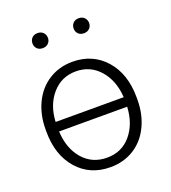

<svg xmlns="http://www.w3.org/2000/svg" viewBox="-135 -828 835 938"><g transform="rotate(-20 282.5 -359.0)"><path d="M43.5 -272Q43.5 -348.1 73 -409.2Q102.5 -470.2 156.5 -504.2Q210.4 -538.1 278.8 -538.1Q383.8 -538.1 449.5 -463.9Q515.1 -389.6 515.1 -267.6V-255.9Q515.1 -179.7 485.4 -118.2Q455.6 -56.6 401.9 -23.4Q348.1 9.8 279.8 9.8Q173.8 9.8 108.6 -64.5Q43.5 -138.7 43.5 -260.3ZM456.1 -240.2H102.1Q106.4 -150.9 154.5 -95.2Q202.6 -39.6 279.8 -39.6Q356.9 -39.6 404.3 -96.2Q451.7 -152.8 456.1 -240.2ZM278.8 -488.3Q203.6 -488.3 155 -432.4Q106.4 -376.5 102.1 -289.6H456.1Q450.7 -377.4 402.1 -432.9Q353.5 -488.3 278.8 -488.3ZM127 -688.5Q127 -705.1 137.7 -716.6Q148.4 -728 167 -728Q185.5 -728 196.5 -716.6Q207.5 -705.1 207.5 -688.5Q207.5 -672.4 196.5 -661.1Q185.5 -649.9 167 -649.9Q148.4 -649.9 137.7 -661.1Q127 -672.4 127 -688.5ZM340.8 -688Q340.8 -704.6 351.6 -716.1Q362.3 -727.5 380.9 -727.5Q399.4 -727.5 410.4 -716.1Q421.4 -704.6 421.4 -688Q421.4 -671.9 410.4 -660.6Q399.4 -649.4 380.9 -649.4Q362.3 -649.4 351.6 -660.6Q340.8 -671.9 340.8 -688Z"/></g></svg>

Font: SteelSelectRoboto
Style: Regular
Weight: 300
Designer: Google
Version: Version 2.137; 2017